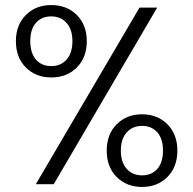

<svg xmlns="http://www.w3.org/2000/svg" viewBox="-20 -730 766 761"><path d="M183 -710Q245 -710 284.5 -670.5Q324 -631 324 -567Q324 -502 284.5 -462.5Q245 -423 183 -423Q122 -423 82.5 -462.5Q43 -502 43 -567Q43 -631 82.5 -670.5Q122 -710 183 -710ZM603 -700 193 0H122L533 -700ZM100 -567Q100 -520 122.5 -494Q145 -468 183 -468Q221 -468 244 -494Q267 -520 267 -567Q267 -613 244 -639Q221 -665 183 -665Q145 -665 122.5 -639.5Q100 -614 100 -567ZM543 -277Q604 -277 643.5 -237.5Q683 -198 683 -133Q683 -68 643.5 -28.5Q604 11 543 11Q482 11 442.5 -28.5Q403 -68 403 -133Q403 -198 442.5 -237.5Q482 -277 543 -277ZM459 -133Q459 -87 482 -61Q505 -35 543 -35Q581 -35 603.5 -60.5Q626 -86 626 -133Q626 -180 603.5 -205.5Q581 -231 543 -231Q505 -231 482 -205Q459 -179 459 -133Z"/></svg>

Font: Poppins-Tabular Light
Style: Regular
Weight: 300
Designer: Ninad Kale (Devanagari), Jonny Pinhorn (Latin)
Foundry: Indian Type Foundry
Version: Version 4.004